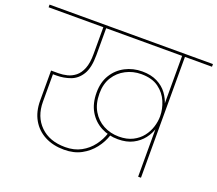

<svg xmlns="http://www.w3.org/2000/svg" viewBox="-158 -911 1224 1081"><g transform="rotate(20 454.5 -370.0)"><path d="M782 0H765V-724H-35V-740H944V-724H782ZM320 0Q254 0 204.5 -26Q155 -52 127.5 -100Q100 -148 100 -214V-394Q111 -394 122.5 -394Q134 -394 144 -394Q170 -394 196 -400.5Q222 -407 244 -424.5Q266 -442 279.5 -475.5Q293 -509 293 -563V-730H310V-563Q310 -487 285.5 -447Q261 -407 221.5 -392.5Q182 -378 138 -378Q130 -378 122 -378Q114 -378 106 -379L117 -387V-214Q117 -124 172 -70Q227 -16 321 -16Q375 -16 415.5 -38Q456 -60 483 -96Q510 -132 523 -173L539 -167Q525 -123 495.5 -85Q466 -47 422.5 -23.5Q379 0 320 0ZM585 -159Q529 -159 483 -183.5Q437 -208 410 -254Q383 -300 383 -366Q383 -428 410.5 -472.5Q438 -517 484 -541Q530 -565 585 -565Q638 -565 675.5 -546Q713 -527 735.5 -496.5Q758 -466 768 -430Q778 -394 775 -360L765 -362Q765 -405 747 -448Q729 -491 689.5 -520Q650 -549 585 -549Q536 -549 493.5 -527Q451 -505 425.5 -464.5Q400 -424 400 -366Q400 -305 425 -262.5Q450 -220 492 -197.5Q534 -175 585 -175Q633 -175 667.5 -192.5Q702 -210 723.5 -238Q745 -266 755 -298.5Q765 -331 765 -361L775 -363Q778 -329 768 -293.5Q758 -258 734.5 -227.5Q711 -197 674 -178Q637 -159 585 -159Z"/></g></svg>

Font: Poppins Devanagari Thin
Style: Regular
Weight: 100
Designer: Ninad Kale (Devanagari), Jonny Pinhorn (Latin)
Foundry: Indian Type Foundry
Version: 4.005